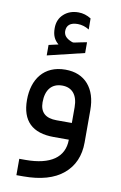

<svg xmlns="http://www.w3.org/2000/svg" viewBox="-97 -712 624 994"><g transform="rotate(10 215.0 -215.0)"><path d="M380.9 -169.9C380.9 -227.1 366.7 -272 338.4 -304.7C309.6 -337.4 269.5 -354 218.3 -354C105.5 -354 48.8 -273.9 48.8 -165.5C48.8 -55.2 105.5 0 218.8 0H297.9V1C297.4 92.8 226.6 142.1 95.7 142.1H62.5V228H98.6C189.9 228 259.8 208 308.1 167.5C356.4 127 380.9 70.8 380.9 0ZM109.4 -464.8V-409.7L303.2 -456.5V-513.2C297.9 -512.2 288.1 -510.3 272.9 -507.3C257.8 -503.9 246.6 -501.5 238.3 -500C236.8 -500 236.8 -499.5 234.4 -499.5C231 -499.5 228.5 -500 224.6 -501.5C193.8 -513.7 182.6 -528.8 181.6 -549.8C181.6 -581.5 201.2 -597.7 240.2 -597.7C260.3 -597.7 280.3 -591.8 300.3 -579.6L299.8 -637.7C278.8 -650.9 256.8 -657.7 233.4 -657.7C202.1 -657.7 176.3 -648.4 156.2 -629.9C135.7 -611.3 125.5 -586.9 125.5 -556.2C125.5 -519.5 135.7 -496.1 159.7 -476.1ZM130.4 -167.5C130.4 -231.9 160.2 -270 216.3 -270C267.6 -270 298.3 -235.4 298.3 -170.4V-87.9H218.3C159.7 -87.9 130.4 -114.3 130.4 -167.5Z"/></g></svg>

Font: Shabnam
Style: Regular
Weight: 400
Foundry: DejaVu fonts team - Redesigned by Saber Rastikerdar - Based on Vazir font
Version: Version 5.0.1